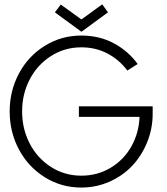

<svg xmlns="http://www.w3.org/2000/svg" viewBox="-20 -832 752 864"><path d="M227 -776.5 253.5 -811.5 346.5 -744.5 440 -812.5 466 -776.5 346.5 -689ZM335 -353.5H667V-320Q667 -253 642.2 -192Q617.5 -131 575 -86Q532.5 -41 472.8 -14.5Q413 12 346 12Q255.5 12 181 -34.8Q106.5 -81.5 65 -159.8Q23.5 -238 23.5 -330.5Q23.5 -422.5 65 -500.8Q106.5 -579 181 -625.5Q255.5 -672 346 -672Q427.5 -672 492.2 -637.2Q557 -602.5 599.5 -544L553 -514.5Q517 -563 464 -591Q411 -619 346 -619Q270.5 -619 209 -579.5Q147.5 -540 113.5 -474.2Q79.5 -408.5 79.5 -330.5Q79.5 -252.5 113.5 -186.5Q147.5 -120.5 209 -81Q270.5 -41.5 346 -41.5Q419 -41.5 478.2 -77.2Q537.5 -113 571.2 -173.2Q605 -233.5 608 -306H335Z"/></svg>

Font: League Spartan Light
Style: Regular
Weight: 277
Foundry: The League of Moveable Type
Version: Version 2.002